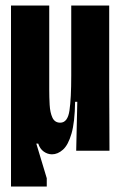

<svg xmlns="http://www.w3.org/2000/svg" viewBox="-20 -548 439 698"><path d="M20 130V-528H159V-222Q159 -195 160.5 -167Q162 -139 170.5 -120.5Q179 -102 199 -102Q226 -102 232.5 -146Q239 -190 239 -273V-528H377V-236L378 0H257L261 -178H253Q252 -104 240 -62.5Q228 -21 209 -4Q190 13 169 13Q153 13 139 3Q125 -7 119 -26H112L150 100V130Z"/></svg>

Font: Bricolage Grotesque 48pt Condensed Bricolage Grotesque 48pt Condensed Regular
Style: Bold
Weight: 700
Width: 3
Designer: Mathieu Triay
Foundry: Atelier Triay
Version: Version 1.000; ttfautohint (v1.8.4.7-5d5b);gftools[0.9.32]